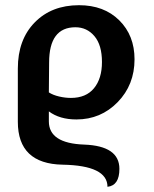

<svg xmlns="http://www.w3.org/2000/svg" viewBox="-20 -448 588 731"><path d="M250 -75.2Q307.6 -75.2 337.9 -112.1Q368.2 -148.9 368.2 -211.9Q368.2 -276.4 339.6 -310.3Q311 -344.2 267.1 -344.2Q167 -344.2 167 -210L166 -96.2Q182.1 -85.9 205.1 -80.6Q228 -75.2 250 -75.2ZM47.9 -187Q47.9 -296.9 112.1 -362.5Q176.3 -428.2 280.8 -428.2Q376 -428.2 434.1 -370.6Q492.2 -313 492.2 -222.2Q492.2 -125 428 -59.1Q363.8 6.8 271 6.8Q207 6.8 166 -23.9V14.2Q166 97.7 300.3 102.5Q434.6 107.4 434.6 194.8Q434.6 258.3 389.2 263.2Q389.2 182.1 218.5 179Q47.9 175.8 47.9 15.6Z"/></svg>

Font: ALMAS
Style: Bold
Weight: 700
Designer: ALMAS Font/ by Husham Jawad Kadhim, derived from the Bainsely font by/ Paul James MIller
Foundry: High-Logic / Made with FontCreator
Version: Version 1.411;September 19, 2021;FontCreator 14.0.0.2814 32-